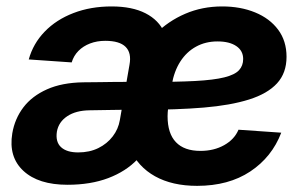

<svg xmlns="http://www.w3.org/2000/svg" viewBox="-20 -572 959 603"><path d="M191.9 8.3Q100.6 8.3 53.5 -35.4Q6.3 -79.1 18.6 -153.3Q26.4 -199.2 53.5 -234.9Q80.6 -270.5 127.7 -291.5Q174.8 -312.5 241.7 -313.5Q267.6 -313.5 292 -314Q316.4 -314.5 342.8 -314.7Q369.1 -314.9 399.9 -314.9L387.7 -227.5Q356.4 -227.1 324.2 -226.6Q292 -226.1 261.7 -225.6Q218.3 -225.1 191.2 -207Q164.1 -189 158.7 -158.7Q153.8 -126.5 171.6 -109.9Q189.5 -93.3 225.6 -93.3Q261.2 -93.3 288.8 -106.9Q316.4 -120.6 334 -143.6Q351.6 -166.5 356.4 -194.8L386.7 -368.7Q393.6 -405.8 374.5 -424.8Q355.5 -443.8 310.5 -443.8Q284.7 -443.8 262.9 -435.5Q241.2 -427.2 226.3 -412.1Q211.4 -397 205.1 -376L70.3 -385.3Q84 -435.1 120.4 -472.7Q156.7 -510.3 210.7 -531Q264.6 -551.8 330.6 -551.8Q395 -551.8 437 -530.3Q479 -508.8 496.3 -469.5Q513.7 -430.2 504.9 -375.5L470.2 -166.5L461.9 -160.6Q447.8 -109.4 411.6 -71.5Q375.5 -33.7 320.1 -12.7Q264.6 8.3 191.9 8.3ZM599.1 11.7Q521 11.7 467 -18.3Q413.1 -48.3 387.7 -105.2Q362.3 -162.1 370.1 -241.7Q375.5 -309.1 400.6 -366Q425.8 -422.9 467 -464.4Q508.3 -505.9 561.8 -528.8Q615.2 -551.8 677.7 -551.8Q735.4 -551.8 781.2 -533Q827.1 -514.2 853.5 -478.8Q879.9 -443.4 879.9 -393.6Q879.9 -342.8 850.1 -310.3Q820.3 -277.8 762.2 -259.5Q704.1 -241.2 619.4 -234.1Q534.7 -227.1 424.3 -227.1L439 -314.5Q532.7 -314.5 592.3 -317.6Q651.9 -320.8 684.8 -329.1Q717.8 -337.4 730.7 -351.6Q743.7 -365.7 743.7 -386.7Q743.7 -412.6 722.2 -427.2Q700.7 -441.9 663.1 -441.9Q625.5 -441.9 595.7 -425.5Q565.9 -409.2 546.4 -378.9Q526.9 -348.6 519.5 -306.2Q516.1 -286.1 512.9 -267.3Q509.8 -248.5 508.1 -233.2Q506.3 -217.8 506.3 -207Q506.3 -152.8 532.5 -125.5Q558.6 -98.1 609.4 -98.1Q651.9 -98.1 684.1 -116.2Q716.3 -134.3 729 -164.6L863.3 -155.3Q834 -78.6 765.9 -33.4Q697.8 11.7 599.1 11.7Z"/></svg>

Font: Inter 16pt
Style: Bold Italic
Weight: 700
Italic angle: -9.3988°
Version: Version 4.001;git-66647c0bb